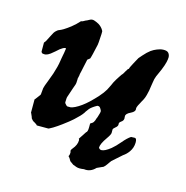

<svg xmlns="http://www.w3.org/2000/svg" viewBox="-83 -556 650 671"><g transform="rotate(15 242.0 -221.0)"><path d="M397 -47.9Q408.7 -55.7 417 -67.4Q427.7 -82.5 428.2 -101.1Q428.7 -117.2 420.4 -117.2Q418.9 -117.2 407.7 -116.7Q395.5 -108.9 379.9 -90.3Q365.2 -72.8 352.1 -62Q331.1 -45.4 319.3 -45.4Q312.5 -45.4 309.1 -51.8Q309.1 -65.4 327.1 -90.8Q338.4 -106.9 338.4 -112.8Q338.4 -112.8 338.4 -118.9Q338.4 -125 338.4 -125Q338.4 -128.4 345.2 -133.8Q355.5 -141.6 354 -148.9Q353.5 -150.9 354 -152.3Q355 -156.2 360.4 -159.7Q368.2 -164.6 368.7 -172.9Q368.7 -174.8 368.2 -178.2Q368.2 -180.2 368.2 -180.7Q367.2 -190.4 385.3 -198.7Q400.9 -206.1 398.9 -216.8Q398.4 -218.3 399.9 -223.1Q401.9 -229 406.2 -236.3Q408.2 -239.7 411.6 -246.6Q415 -252.4 416.5 -255.4Q420.4 -263.2 422.9 -272.9Q424.8 -279.8 426.8 -289.6Q427.7 -296.4 429.2 -305.7Q430.7 -314.9 431.6 -320.8Q433.1 -333.5 437.5 -344.2Q439.5 -349.1 441.9 -354Q445.8 -361.8 449.7 -371.6Q457 -389.2 460 -401.9Q462.4 -412.6 462.4 -419.9Q461.9 -429.2 456.5 -435.1Q451.2 -440.9 437.5 -440.4Q426.8 -439.9 415.5 -435.1Q405.3 -431.2 395.5 -424.3Q384.8 -416.5 371.1 -400.9Q363.8 -392.6 361.3 -389.6Q358.4 -385.3 353.5 -375.5Q350.6 -369.6 347.7 -364.7Q343.8 -357.9 341.3 -352.1Q338.9 -347.2 338.9 -344.7Q338.9 -344.7 336.9 -343.8Q335 -343.3 335 -341.8Q335 -341.3 333 -338.4Q331.1 -335.4 329.1 -332.5Q326.2 -327.6 324.7 -324.7Q323.2 -321.8 322.3 -321.3Q320.8 -320.8 313 -308.6Q304.7 -296.4 298.3 -284.2Q295.9 -278.8 293.5 -273.4Q287.1 -260.3 284.2 -254.9Q277.3 -242.7 262.2 -225.6Q251 -213.4 236.8 -199.7Q213.9 -178.2 192.4 -167.5Q182.1 -162.6 176.8 -162.1Q176.8 -162.1 165 -162.1Q163.1 -162.1 159.2 -166.5Q154.3 -171.4 154.3 -173.8Q154.3 -173.8 154.3 -174.8Q154.3 -191.9 156.7 -196.3Q158.2 -199.2 167 -227.1Q170.9 -239.3 172.4 -242.2Q174.8 -248 174.8 -262.7Q174.8 -262.7 174.8 -266.6Q174.8 -266.6 175.8 -270Q177.7 -278.8 177.7 -279.3Q177.7 -279.3 177.7 -281.2V-282.2Q178.7 -284.2 180.2 -292.5Q182.1 -301.3 183.6 -308.6Q186 -318.8 188.5 -331.1Q189.5 -337.4 189.9 -337.9Q190.4 -338.4 192.4 -339.8Q197.8 -343.8 198.7 -344.7Q199.7 -346.2 203.6 -361.8Q203.6 -361.8 203.6 -361.8Q207.5 -377.4 209.5 -387.7Q210 -390.1 210.4 -391.6Q211.9 -395.5 212.9 -407.2Q213.9 -416 214.8 -437.5Q214.8 -437.5 214.8 -447.3Q214.8 -447.8 212.9 -451.2Q207 -461.4 195.8 -468.8Q191.4 -471.2 186 -473.6Q176.8 -478 170.4 -477.5Q166.5 -477.5 161.6 -474.6Q158.7 -472.7 154.3 -470.7Q147.9 -468.3 145 -466.3Q140.6 -462.9 133.8 -461.9Q122.1 -448.7 106.9 -436.5Q93.8 -426.3 82.5 -419.4Q74.2 -414.6 68.8 -412.6Q62.5 -410.6 55.7 -403.3Q51.3 -398.4 48.3 -391.6Q46.4 -387.7 43.9 -383.3Q39.6 -376 37.6 -371.1Q34.7 -363.3 28.3 -356.4Q28.3 -356.4 28.3 -324.2Q28.3 -321.8 32.2 -318.8Q33.7 -317.9 34.2 -317.9Q34.7 -317.9 35.2 -317.9Q40 -316.9 45.4 -317.9Q52.2 -319.3 61 -325.7Q66.4 -329.6 74.7 -336.9Q84 -345.2 87.4 -348.1Q97.7 -356 104.5 -357.4Q108.4 -357.9 107.9 -354.5Q107.9 -354 107.4 -351.6Q106.4 -344.2 105.5 -338.9Q104.5 -334.5 104 -331.5Q102.5 -325.7 101.6 -318.4Q100.1 -310.1 100.1 -309.1Q97.2 -288.6 87.9 -260.3Q83 -245.6 76.7 -230Q68.4 -209.5 66.9 -201.7Q66.4 -198.7 66.4 -196.3Q65.9 -191.9 65.4 -186.5Q64.9 -184.1 64.9 -180.7Q64.5 -177.2 64 -176.8Q63.5 -176.3 62 -174.3Q58.6 -170.4 56.2 -166.5Q53.7 -162.6 50.3 -158.7Q48.8 -156.7 47.9 -156.2Q47.9 -156.2 47.9 -108.4Q48.8 -107.4 49.3 -106Q50.3 -103 54.2 -94.7Q55.2 -92.3 55.2 -91.3Q55.2 -89.8 58.1 -86.9Q60.5 -84.5 61 -83.5Q62.5 -81.5 68.4 -78.6Q70.8 -77.1 71.3 -76.7Q77.1 -73.7 79.1 -70.3Q79.1 -70.3 101.6 -70.3H121.1Q121.6 -70.3 124.5 -71.8Q134.8 -76.7 150.4 -87.4Q162.1 -95.2 184.6 -112.8Q195.3 -121.6 196.8 -123Q198.2 -124.5 200.7 -126.5Q220.2 -144 228.5 -156.2Q229.5 -157.7 231.4 -161.1Q236.3 -168.5 240.2 -172.9Q244.1 -177.2 249.5 -181.2Q255.9 -186 265.6 -191.4Q265.6 -191.4 269.5 -191.4Q274.4 -191.4 278.3 -184.6Q282.2 -178.7 282.2 -175.8Q282.7 -171.9 276.4 -152.8Q274.9 -148.9 273.9 -147Q272.9 -143.6 272 -140.6Q268.1 -131.8 265.6 -130.4L257.3 -125Q256.8 -124.5 257.3 -116.7Q257.3 -113.8 257.3 -111.8Q257.3 -94.7 251.5 -91.8L232.9 -63.5Q232.9 -63 233.9 -62Q234.9 -61.5 234.9 -58.1Q234.9 -41.5 220.7 -24.9Q213.4 -16.1 216.8 -12.2Q217.3 -11.7 217.3 -8.3Q217.3 -0.5 213.9 4.4Q218.8 8.8 224.6 20L237.3 29.3L250.5 34.2Q259.8 37.6 277.8 34.7Q301.3 38.1 319.3 19L338.4 10.3Q338.4 10.3 338.4 10.3Q343.8 10.3 358.4 -11.7Q362.3 -17.1 362.8 -17.6Z"/></g></svg>

Font: IM FELL English
Style: Italic
Weight: 400
Italic angle: -18°
Designer: Igino Marini
Foundry: Igino Marini
Version: 3.00